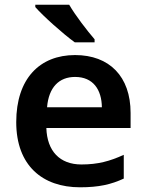

<svg xmlns="http://www.w3.org/2000/svg" viewBox="-20 -786 621 816"><path d="M274 -766H130V-756C162 -719 249 -641 298 -606H382V-619C350 -656 300 -721 274 -766ZM299 -552C149 -552 49 -452 49 -267C49 -82 161 10 320 10C400 10 452 -2 506 -27V-128C447 -101 396 -87 326 -87C234 -87 180 -144 177 -242H535V-306C535 -461 445 -552 299 -552ZM299 -459C376 -459 412 -405 413 -330H180C187 -415 231 -459 299 -459Z"/></svg>

Font: Noto Sans Gurmukhi SemiBold
Style: Regular
Weight: 600
Designer: Jelle Bosma - Monotype Design Team
Foundry: Monotype Imaging Inc.
Version: Version 2.004